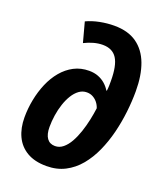

<svg xmlns="http://www.w3.org/2000/svg" viewBox="-143 -861 814 962"><g transform="rotate(20 264.5 -379.5)"><path d="M219.2 9.8Q156.7 9.8 115.2 -14.6Q73.7 -39.1 53.5 -82.3Q33.2 -125.5 33.2 -182.6Q33.2 -230 42.5 -277.3Q51.8 -324.7 69.8 -366.9Q87.9 -409.2 115.2 -441.9Q142.6 -474.6 178.5 -493.4Q214.4 -512.2 258.8 -512.2Q286.1 -512.2 307.9 -503.7Q329.6 -495.1 345.9 -480.7Q362.3 -466.3 372.6 -448.7H375.5Q377.4 -462.4 377.7 -476.6Q377.9 -490.7 377.9 -501Q377.9 -583.5 354.2 -620.6Q330.6 -657.7 278.3 -657.7Q255.4 -657.7 230.2 -650.9Q205.1 -644 181.2 -631.8L152.8 -737.3Q185.1 -752.4 223.6 -760Q262.2 -767.6 300.3 -767.6Q373.5 -767.6 420.4 -734.4Q467.3 -701.2 490 -640.4Q512.7 -579.6 512.7 -495.6Q512.7 -442.4 506.1 -384.5Q499.5 -326.7 485.4 -270Q471.2 -213.4 448.5 -163.1Q425.8 -112.8 393.3 -73.7Q360.8 -34.7 317.6 -12.5Q274.4 9.8 219.2 9.8ZM225.6 -99.1Q249 -99.1 268.3 -115Q287.6 -130.9 302.5 -157.5Q317.4 -184.1 328.4 -216.8Q339.4 -249.5 346.7 -283.7Q354 -317.9 357.9 -348.6Q352.5 -365.2 342 -378.2Q331.5 -391.1 317.1 -398.9Q302.7 -406.7 284.7 -406.7Q262.2 -406.7 243.7 -393.1Q225.1 -379.4 210.9 -356.4Q196.8 -333.5 187 -304.2Q177.2 -274.9 172.4 -242.9Q167.5 -210.9 167.5 -180.2Q167.5 -140.6 182.4 -119.9Q197.3 -99.1 225.6 -99.1Z"/></g></svg>

Font: Open Sans SemiCondensed
Style: Bold Italic
Weight: 700
Width: 4
Italic angle: -12°
Designer: Monotype Design Team
Foundry: Monotype Imaging Inc.
Version: Version 3.003